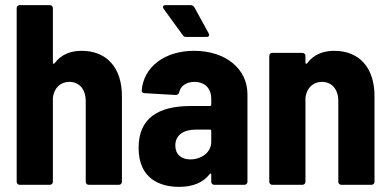

<svg xmlns="http://www.w3.org/2000/svg" viewBox="-20 -720 1522 748"><path d="M298 -522C257 -522 219 -509 193 -474C189 -470 186 -471 186 -475V-688C186 -695 181 -700 174 -700H57C50 -700 45 -695 45 -688V-12C45 -5 50 0 57 0H174C181 0 186 -5 186 -12V-340C191 -377 215 -401 250 -401C289 -401 314 -372 314 -326V-12C314 -5 319 0 326 0H443C450 0 455 -5 455 -12V-346C455 -456 396 -522 298 -522Z M793 -590 737 -692C734 -697 728 -700 722 -700H625C618 -700 615 -697 615 -693C615 -690 616 -688 618 -685L692 -583C696 -577 700 -576 706 -576H785C791 -576 795 -579 795 -584C795 -586 794 -588 793 -590ZM736 -522C622 -522 540 -460 532 -368C531 -362 536 -357 543 -357L664 -350C671 -350 676 -353 678 -360C683 -385 706 -401 737 -401C779 -401 803 -375 803 -335V-312C803 -309 801 -307 798 -307H724C599 -307 520 -262 520 -144C520 -25 601 8 678 8C732 8 772 -9 797 -42C800 -46 803 -44 803 -40V-12C803 -5 808 0 815 0H932C939 0 944 -5 944 -12V-353C944 -452 859 -522 736 -522ZM721 -99C687 -99 663 -118 663 -153C663 -193 694 -215 742 -215H798C801 -215 803 -213 803 -210V-168C803 -125 764 -99 721 -99Z M1282 -522C1241 -522 1203 -509 1177 -474C1173 -470 1170 -471 1170 -475V-502C1170 -509 1165 -514 1158 -514H1041C1034 -514 1029 -509 1029 -502V-12C1029 -5 1034 0 1041 0H1158C1165 0 1170 -5 1170 -12V-340C1175 -377 1199 -401 1234 -401C1273 -401 1298 -372 1298 -326V-12C1298 -5 1303 0 1310 0H1427C1434 0 1439 -5 1439 -12V-346C1439 -456 1380 -522 1282 -522Z"/></svg>

Font: Barlow Semi Condensed
Style: Bold
Weight: 700
Width: 4
Designer: Jeremy Tribby
Foundry: Tribby Type
Version: Version 1.422;hotconv 1.0.109;makeotfexe 2.5.65596